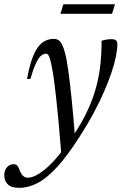

<svg xmlns="http://www.w3.org/2000/svg" viewBox="-100 -652 588 926"><path d="M46.5 -271H30.5Q40.5 -327 53.5 -364.5Q66.5 -402 82.8 -424Q99 -446 118.2 -455.2Q137.5 -464.5 159.5 -464.5Q172 -464.5 181.5 -458.8Q191 -453 199 -437.8Q207 -422.5 214 -395Q221.5 -368 229.2 -312.5Q237 -257 245.8 -171.2Q254.5 -85.5 263.5 33L196 94.5Q189 6 182.8 -60.8Q176.5 -127.5 171.2 -176.5Q166 -225.5 161.2 -260.2Q156.5 -295 152 -319Q146 -351.5 141.2 -367.2Q136.5 -383 132 -388Q127.5 -393 121.5 -393Q109.5 -393 97.5 -382.8Q85.5 -372.5 73 -346Q60.5 -319.5 46.5 -271ZM223 42 237.5 25Q279 -34 308 -90Q337 -146 355.2 -202.8Q373.5 -259.5 381.8 -321.5Q390 -383.5 390 -455.5Q404.5 -460 415.8 -461.5Q427 -463 438.5 -463Q452.5 -463 459.2 -457.5Q466 -452 466 -440Q466 -414.5 459 -379.5Q452 -344.5 437.5 -301.5Q423 -258.5 401.5 -209.2Q380 -160 351.2 -106.2Q322.5 -52.5 286 4Q226 98.5 175.8 153.2Q125.5 208 81 231Q36.5 254 -7 254Q-45.5 254 -62.5 237Q-79.5 220 -79.5 192.5Q-79.5 170 -66.8 155Q-54 140 -34 140Q-22.5 140 -16.5 147Q-10.5 154 -3.5 173Q4 191.5 13.5 198.2Q23 205 35.5 205Q57.5 205 89 185.2Q120.5 165.5 155.2 128.8Q190 92 223 42ZM191.5 -585.5 205.5 -631.5H454.5L440.5 -585.5Z"/></svg>

Font: Newsreader 36pt
Style: Italic
Weight: 400
Italic angle: -17°
Designer: Hugues Gentile
Foundry: Production Type
Version: Version 1.003